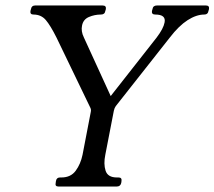

<svg xmlns="http://www.w3.org/2000/svg" viewBox="-20 -680 782 700"><path d="M731 -660Q744 -660 742 -647L740 -640Q738 -627 725 -627Q696 -627 664 -606.5Q632 -586 599 -543L402 -293Q397 -286 395 -276L364 -116Q357 -82 365 -57.5Q373 -33 406 -33H412Q425 -33 423 -20L422 -13Q419 0 406 0H193Q180 0 183 -13L184 -20Q186 -33 199 -33H204Q238 -33 256 -57.5Q274 -82 281 -116L311 -272Q312 -277 311.5 -280.5Q311 -284 309 -288L186 -543Q164 -587 147 -607Q130 -627 102 -627Q89 -627 91 -640L93 -647Q95 -660 108 -660H354Q368 -660 366 -647L364 -640Q362 -627 348 -627Q325 -627 304 -618Q283 -609 279 -586Q277 -577 278.5 -566Q280 -555 286 -543L389 -318L361 -301L551 -543Q576 -576 580 -598Q586 -627 546 -627Q532 -627 534 -640L536 -647Q538 -660 552 -660Z"/></svg>

Font: Young Serif Light
Style: Italic
Weight: 300
Italic angle: -10.979°
Designer: Bastien Sozeau
Foundry: NBR — Bastien Sozeau
Version: Version 5.001